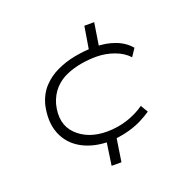

<svg xmlns="http://www.w3.org/2000/svg" viewBox="-127 -744 1003 990"><g transform="rotate(-20 374.0 -248.5)"><path d="M321 115 341 -22 361 -7Q270 -6 205 -41.5Q140 -77 113.5 -144Q87 -211 108 -302Q123 -355 157 -391Q191 -427 237 -448.5Q283 -470 334.5 -480Q386 -490 437 -491L414 -479L436 -612H490L469 -479L452 -491Q510 -491 559.5 -472.5Q609 -454 640 -417L612 -375Q583 -407 535.5 -424Q488 -441 438 -441Q396 -441 353 -433.5Q310 -426 271 -409Q232 -392 203.5 -361Q175 -330 161 -283Q135 -179 196 -119Q257 -59 360 -59Q420 -59 474 -77Q528 -95 568 -124L592 -84Q567 -67 536.5 -51.5Q506 -36 469.5 -25.5Q433 -15 388 -9L396 -22L375 115Z"/></g></svg>

Font: Nunito Sans 7pt Expanded ExtraLight
Style: Italic
Weight: 250
Width: 7
Italic angle: -9°
Designer: Vernon Adams
Foundry: Vernon Adams
Version: Version 3.101;gftools[0.9.27]